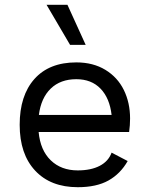

<svg xmlns="http://www.w3.org/2000/svg" viewBox="-20 -770 621 800"><path d="M62 0ZM518 -220H141Q148 -144 191.5 -102Q235 -60 304 -60Q359 -60 395.5 -79Q432 -98 445 -134L512 -99Q482 -46 432 -18Q382 10 304 10Q191 10 126.5 -59Q62 -128 62 -250Q62 -372 123.5 -441Q185 -510 298 -510Q368 -510 419 -479Q470 -448 496 -395Q522 -342 522 -276Q522 -248 518 -220ZM142 -291H445Q437 -361 399 -400.5Q361 -440 298 -440Q232 -440 191.5 -401Q151 -362 142 -291ZM337 -583H272L174 -750H261Z"/></svg>

Font: Work Sans
Style: Regular
Weight: 400
Designer: Wei Huang
Foundry: Wei Huang
Version: Version 1.500; ttfautohint (v1.6)